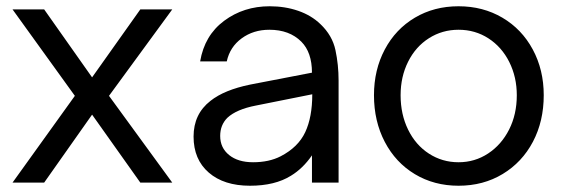

<svg xmlns="http://www.w3.org/2000/svg" viewBox="-20 -583 1805 613"><path d="M121 0H20L219 -277L20 -553H121L274 -336L428 -553H530L328 -277L530 0H428L274 -217Z M598 -147Q598 -219 652 -261Q696 -296 779 -313L976 -351Q976 -416 942 -450Q904 -488 840 -488Q789 -488 751.5 -460.5Q714 -433 704 -387H619Q633 -470 695.5 -516.5Q758 -563 841 -563Q890 -563 932 -548.5Q974 -534 1003 -506Q1041 -470 1051 -423Q1061 -376 1061 -326V0H976V-87Q947 -45 909 -22Q858 10 778 10Q695 10 646.5 -32Q598 -74 598 -147ZM876 -84Q932 -113 954.5 -161Q977 -209 977 -282L797 -246Q735 -234 706 -207Q683 -184 683 -149Q683 -111 711.5 -88Q740 -65 788 -65Q839 -65 876 -84Z M1174 -279Q1174 -360 1208.5 -425Q1243 -490 1304.5 -526.5Q1366 -563 1444 -563Q1522 -563 1584 -526.5Q1646 -490 1681 -425Q1716 -360 1716 -279Q1716 -196 1681.5 -130.5Q1647 -65 1585 -27.5Q1523 10 1444 10Q1366 10 1304.5 -27Q1243 -64 1208.5 -130Q1174 -196 1174 -279ZM1630 -279Q1630 -337 1606 -385Q1582 -433 1539.5 -460.5Q1497 -488 1444 -488Q1392 -488 1349.5 -461Q1307 -434 1283 -386Q1259 -338 1259 -279Q1259 -218 1283 -169Q1307 -120 1349.5 -92.5Q1392 -65 1444 -65Q1496 -65 1538.5 -93Q1581 -121 1605.5 -169.5Q1630 -218 1630 -279Z"/></svg>

Font: Open Sauce One
Style: Regular
Weight: 400
Designer: Alfredo Marco Pradil
Foundry: Creative Sauce Fz LLC
Version: Version 1.477